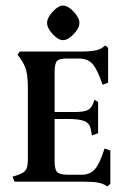

<svg xmlns="http://www.w3.org/2000/svg" viewBox="-20 -652 453 689"><path d="M51 -445 43 -456 51 -467H272Q327 -467 346 -480L358 -489L368 -480V-355L348 -348Q330 -402 312.5 -422Q295 -442 263 -442H218Q192 -442 184 -432.5Q176 -423 176 -392V-250H248Q278 -250 292.5 -256Q307 -262 314 -280L319 -294L332 -286V-174L310 -166L306 -188Q302 -209 284 -217Q266 -225 226 -225H176V-74Q176 -44 185 -34.5Q194 -25 225 -25H274Q304 -25 321.5 -46Q339 -67 355 -119L376 -112V8L365 17Q351 7 333 3.5Q315 0 283 0H32L25 -18Q50 -25 61 -31.5Q72 -38 76 -49Q80 -60 80 -83V-336Q80 -376 74 -399Q68 -422 51 -445ZM206 -632Q224 -632 244.5 -610Q265 -588 265 -570Q265 -551 244.5 -529.5Q224 -508 206 -508Q189 -508 169 -529.5Q149 -551 149 -570Q149 -588 169 -610Q189 -632 206 -632Z"/></svg>

Font: Katibeh
Style: Regular
Weight: 400
Designer: Arabic design by Kourosh Beigpour, Latin design by Eduardo Tunni, engineering by Lasse Fister
Version: Version 1.0010g